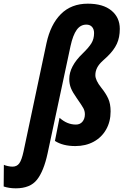

<svg xmlns="http://www.w3.org/2000/svg" viewBox="-147 -785 672 1045"><path d="M-127 230 -126 112Q-118 116 -104 119Q-90 122 -79 122Q-55 122 -42 104Q-29 86 -19 40L106 -550Q128 -652 184.5 -708.5Q241 -765 331 -765Q414 -765 459.5 -727.5Q505 -690 505 -628Q505 -581 489 -546.5Q473 -512 438 -478Q433 -473 412 -454Q391 -435 381.5 -416Q372 -397 372 -376Q372 -348 404 -308Q429 -277 442 -248.5Q455 -220 455 -179Q455 -123 430.5 -80Q406 -37 362.5 -13.5Q319 10 263 10Q195 10 152 -18L177 -144Q218 -107 266 -107Q289 -107 302 -123Q315 -139 315 -163Q315 -181 306.5 -196.5Q298 -212 270 -252Q248 -283 239 -305.5Q230 -328 230 -355Q230 -424 303 -494Q336 -526 350.5 -549.5Q365 -573 365 -605Q365 -626 354 -638.5Q343 -651 323 -651Q291 -651 270.5 -622.5Q250 -594 237 -535L112 50Q91 147 54 193.5Q17 240 -61 240Q-97 240 -127 230Z"/></svg>

Font: Noto Sans Display Ex Bold Cond
Style: Italic
Weight: 800
Width: 3
Italic angle: -12°
Designer: Monotype Design team
Foundry: Monotype Imaging Inc.
Version: Version 1.000